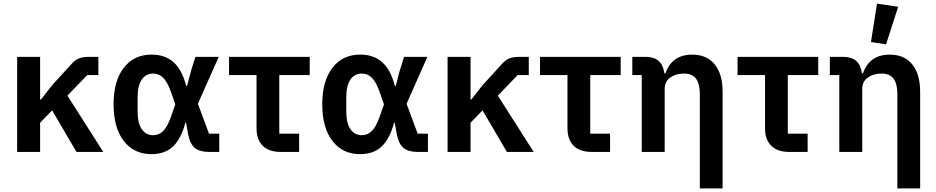

<svg xmlns="http://www.w3.org/2000/svg" viewBox="-20 -834 5140 1054"><path d="M74.2 0V-522H200.2V-288.1H205.1L266.1 -366.2L370.1 -480Q391.1 -504.4 412.6 -513.2Q434.1 -522 469.2 -522H520V-421.9H459L350.1 -309.1L546.9 0H399.9L266.1 -228L200.2 -160.2V0Z M811.5 12.2Q715.3 12.2 659.4 -60.3Q603.5 -132.8 603.5 -261.2Q603.5 -389.6 659.4 -461.9Q715.3 -534.2 811.5 -534.2Q886.7 -534.2 933.1 -492.2Q979.5 -450.2 1002.4 -361.8H1006.8L1028.8 -445.8L1052.7 -522H1180.7L1066.4 -264.2L1127.4 -100.1H1183.6V0H1128.4Q1075.7 0 1049.6 -21.7Q1023.4 -43.5 1012.7 -97.2L1001.5 -160.2H997.6Q974.6 -72.8 930.2 -30.3Q885.7 12.2 811.5 12.2ZM820.8 -91.8Q852.5 -91.8 875.5 -114.5Q898.4 -137.2 917.5 -189.9L942.4 -261.2L917.5 -332Q898.4 -384.8 875.5 -407.5Q852.5 -430.2 820.8 -430.2Q781.2 -430.2 758.3 -397.2Q735.4 -364.3 735.4 -298.8V-223.1Q735.4 -157.7 758.3 -124.8Q781.2 -91.8 820.8 -91.8Z M1520.5 0Q1456.5 0 1422.4 -33.7Q1388.2 -67.4 1388.2 -129.9V-421.9H1237.3V-522H1680.2V-421.9H1513.2V-100.1H1622.1V0Z M1957 12.2Q1860.8 12.2 1804.9 -60.3Q1749 -132.8 1749 -261.2Q1749 -389.6 1804.9 -461.9Q1860.8 -534.2 1957 -534.2Q2032.2 -534.2 2078.6 -492.2Q2125 -450.2 2147.9 -361.8H2152.3L2174.3 -445.8L2198.2 -522H2326.2L2211.9 -264.2L2272.9 -100.1H2329.1V0H2273.9Q2221.2 0 2195.1 -21.7Q2168.9 -43.5 2158.2 -97.2L2147 -160.2H2143.1Q2120.1 -72.8 2075.7 -30.3Q2031.2 12.2 1957 12.2ZM1966.3 -91.8Q1998 -91.8 2021 -114.5Q2043.9 -137.2 2063 -189.9L2087.9 -261.2L2063 -332Q2043.9 -384.8 2021 -407.5Q1998 -430.2 1966.3 -430.2Q1926.8 -430.2 1903.8 -397.2Q1880.9 -364.3 1880.9 -298.8V-223.1Q1880.9 -157.7 1903.8 -124.8Q1926.8 -91.8 1966.3 -91.8Z M2437 0V-522H2563V-288.1H2567.9L2628.9 -366.2L2732.9 -480Q2753.9 -504.4 2775.4 -513.2Q2796.9 -522 2832 -522H2882.8V-421.9H2821.8L2712.9 -309.1L2909.7 0H2762.7L2628.9 -228L2563 -160.2V0Z M3227.5 0Q3163.6 0 3129.4 -33.7Q3095.2 -67.4 3095.2 -129.9V-421.9H2944.3V-522H3387.2V-421.9H3220.2V-100.1H3329.1V0Z M3821.8 200.2V-316.9Q3821.8 -374 3800.8 -402.1Q3779.8 -430.2 3733.9 -430.2Q3690.4 -430.2 3659.7 -408.4Q3628.9 -386.7 3628.9 -346.2V0H3502.9V-421.9H3451.2V-522H3523.9Q3612.8 -522 3626 -438L3627 -431.2H3632.8Q3668.9 -534.2 3779.8 -534.2Q3859.9 -534.2 3903.3 -480.7Q3946.8 -427.2 3946.8 -330.1V200.2Z M4312 0Q4248 0 4213.9 -33.7Q4179.7 -67.4 4179.7 -129.9V-421.9H4028.8V-522H4471.7V-421.9H4304.7V-100.1H4413.6V0Z M4844.2 -590.8 4761.2 -603 4794.4 -814 4910.6 -796.9ZM4906.2 200.2V-316.9Q4906.2 -374 4885.3 -402.1Q4864.3 -430.2 4818.4 -430.2Q4774.9 -430.2 4744.1 -408.4Q4713.4 -386.7 4713.4 -346.2V0H4587.4V-421.9H4535.6V-522H4608.4Q4697.3 -522 4710.4 -438L4711.4 -431.2H4717.3Q4753.4 -534.2 4864.3 -534.2Q4944.3 -534.2 4987.8 -480.7Q5031.2 -427.2 5031.2 -330.1V200.2Z"/></svg>

Font: Anuphan SemiBold
Style: Bold
Weight: 600
Designer: Mike Abbink, Paul van der Laan, Pieter van Rosmalen, Mint Tantisuwanna
Foundry: Bold Monday; Cadson Demak
Version: Version 3.002;hotconv 1.0.109;makeotfexe 2.5.65596